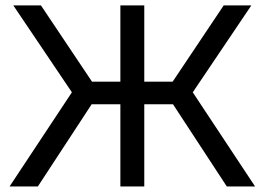

<svg xmlns="http://www.w3.org/2000/svg" viewBox="-20 -670 951 690"><path d="M412.6 0V-295.4H302L303.1 -376.6H412.6V-650.5H498.5V-376.6H608L609.1 -295.4H498.5V0ZM574.2 -337.3 783.9 -650.5H883.2L669.2 -333L669.6 -343L896.6 0H795ZM336.9 -337.3 116.1 0H14.5L241.5 -343L241.9 -333L27.9 -650.5H127.2Z"/></svg>

Font: Overused Grotesk Light
Style: Regular
Weight: 300
Designer: RandomMaerks
Version: Version 0.005